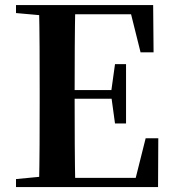

<svg xmlns="http://www.w3.org/2000/svg" viewBox="-20 -761 706 781"><path d="M45.1 0V-32.6L198.2 -47.3H212.6V0ZM138.6 0Q140.6 -85.2 141 -171.8Q141.4 -258.5 141.4 -346.1V-393.6Q141.4 -481.3 141 -567.7Q140.6 -654.1 138.6 -740.5H286.3Q284.6 -655.6 284.1 -567.7Q283.6 -479.8 283.6 -387.2V-359.2Q283.6 -263 284.1 -174.8Q284.6 -86.6 286.3 0ZM212.6 0V-37.4H595.3L523.6 -3.7L572.5 -198.6H623.9L622.9 0ZM212.6 -359.5V-394.7H458.6V-359.5ZM447.8 -258.7 432.6 -369.7V-390.7L447.8 -500.1H492.7V-258.7ZM45.1 -707.9V-740.5H212.6V-694.2H198.2ZM551.8 -548 504.4 -738.1 574.9 -702.9H212.6V-740.5H603L604.7 -548Z"/></svg>

Font: Noto Serif KR
Style: Regular
Weight: 200
Designer: Ryoko NISHIZUKA 西塚涼子 (kana & ideographs); Frank Grießhammer (Latin, Greek & Cyrillic); Wenlong ZHANG 张文龙 (bopomofo); San
Foundry: Adobe
Version: Version 2.001;hotconv 1.1.0;makeotfexe 2.6.0